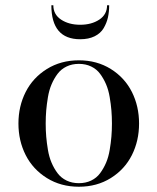

<svg xmlns="http://www.w3.org/2000/svg" viewBox="-20 -699 598 729"><path d="M182.5 -679Q182.5 -644 212 -624.5Q241.5 -605 284.5 -605Q327.5 -605 357 -624.5Q386.5 -644 386.5 -679H394.5Q394.5 -654 389.8 -632.8Q385 -611.5 373.5 -592Q362 -572.5 339.2 -561.2Q316.5 -550 284.5 -550Q175 -550 175 -679ZM77.5 -110.2Q50 -164.5 50 -230Q50 -295.5 77.5 -349.8Q105 -404 158 -437Q211 -470 279.5 -470Q348 -470 400.8 -437Q453.5 -404 480.8 -349.8Q508 -295.5 508 -230Q508 -164.5 480.8 -110.2Q453.5 -56 400.8 -23Q348 10 279.5 10Q211 10 158 -23Q105 -56 77.5 -110.2ZM155.5 -279.8Q153.5 -256 153.5 -230Q153.5 -204 155.5 -180.2Q157.5 -156.5 162 -129.8Q166.5 -103 175.8 -81.2Q185 -59.5 198.5 -41.5Q212 -23.5 232.8 -13.5Q253.5 -3.5 279.5 -3.5Q305.5 -3.5 326.2 -13.5Q347 -23.5 360.2 -41.5Q373.5 -59.5 382.8 -81.2Q392 -103 396.5 -129.8Q401 -156.5 403 -180.2Q405 -204 405 -230Q405 -256 403 -279.8Q401 -303.5 396.5 -330.2Q392 -357 382.8 -378.8Q373.5 -400.5 360.2 -418.5Q347 -436.5 326.2 -446.5Q305.5 -456.5 279.5 -456.5Q253.5 -456.5 232.8 -446.5Q212 -436.5 198.5 -418.5Q185 -400.5 175.8 -378.8Q166.5 -357 162 -330.2Q157.5 -303.5 155.5 -279.8Z"/></svg>

Font: Bodoni* 16pt
Style: Regular
Weight: 400
Version: Version 2.3